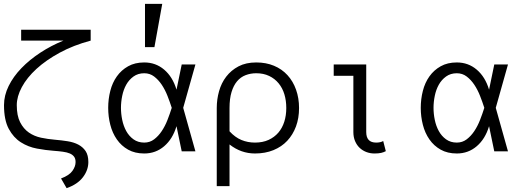

<svg xmlns="http://www.w3.org/2000/svg" viewBox="-20 -793 2769 1006"><path d="M376 56.2Q376 38.1 367.9 27.6Q359.9 17.1 345.5 11Q331.1 4.9 309.6 2Q288.1 -1 261.2 -2.9Q220.2 -5.9 174.1 -14.4Q127.9 -22.9 89.4 -47.4Q50.8 -71.8 25.9 -117.9Q1 -164.1 1 -242.2Q1 -293 25.4 -342.5Q49.8 -392.1 92.3 -436Q134.8 -480 191.4 -517.1Q248 -554.2 312 -580.1H90.8V-637.2H455.1V-580.1Q365.2 -556.2 293.2 -517.1Q221.2 -478 171.1 -432.1Q121.1 -386.2 94.5 -336.7Q67.9 -287.1 67.9 -242.2Q67.9 -187 85.4 -152.6Q103 -118.2 131.1 -98.6Q159.2 -79.1 195.1 -71.5Q231 -64 267.1 -61Q301.8 -58.1 334 -53Q366.2 -47.9 390.1 -35.4Q414.1 -22.9 428.5 -1.5Q442.9 20 442.9 56.2Q442.9 98.1 414.6 135.5Q386.2 172.9 329.1 192.9L299.8 142.1Q342.8 126 359.4 102.5Q376 79.1 376 56.2Z M613.8 -228Q613.8 -196.8 620.4 -164.8Q627 -132.8 641.4 -106.4Q655.8 -80.1 679.4 -63Q703.1 -45.9 735.8 -45.9Q765.1 -45.9 787.6 -63Q810.1 -80.1 827.4 -106Q844.7 -131.8 857.4 -164.3Q870.1 -196.8 879.9 -228Q870.1 -258.8 857.4 -291Q844.7 -323.2 827.4 -349.1Q810.1 -375 787.6 -392.1Q765.1 -409.2 735.8 -409.2Q703.1 -409.2 679.4 -392.1Q655.8 -375 641.4 -349.1Q627 -323.2 620.4 -291Q613.8 -258.8 613.8 -228ZM546.9 -228Q546.9 -273.9 557.9 -316.9Q568.8 -359.9 592.3 -392.8Q615.7 -425.8 651.4 -445.8Q687 -465.8 735.8 -465.8Q795.9 -465.8 840.3 -428Q884.8 -390.1 904.8 -323.2L932.1 -455.1H1003.9L939.9 -228L1003.9 0H932.1L904.8 -131.8Q884.8 -64.9 840.3 -26.9Q795.9 11.2 735.8 11.2Q687 11.2 651.4 -8.8Q615.7 -28.8 592.3 -62.5Q568.8 -96.2 557.9 -139.2Q546.9 -182.1 546.9 -228ZM830.1 -772.9 789.1 -545.9H739.7V-772.9Z M1546.9 -227.1Q1546.9 -173.8 1530.8 -130.4Q1514.6 -86.9 1485.1 -55.4Q1455.6 -23.9 1412.6 -6.3Q1369.6 11.2 1315.9 11.2Q1242.7 11.2 1182.6 -36.1V182.1H1115.7V-227.1Q1115.7 -272 1127.7 -314.9Q1139.6 -357.9 1165.3 -391.4Q1190.9 -424.8 1229.7 -445.3Q1268.6 -465.8 1322.8 -465.8Q1374 -465.8 1415.5 -448.5Q1457 -431.2 1486.3 -399.2Q1515.6 -367.2 1531.2 -323Q1546.9 -278.8 1546.9 -227.1ZM1480 -227.1Q1480 -266.1 1470 -299.1Q1460 -332 1439.9 -356.4Q1419.9 -380.9 1390.4 -395Q1360.8 -409.2 1322.8 -409.2Q1293 -409.2 1266.8 -399.2Q1240.7 -389.2 1222.2 -367.2Q1203.6 -345.2 1193.1 -310.5Q1182.6 -275.9 1182.6 -227.1V-105Q1211.9 -73.2 1244.9 -59.6Q1277.8 -45.9 1315.9 -45.9Q1356.9 -45.9 1387.5 -60.1Q1418 -74.2 1438.5 -98.1Q1459 -122.1 1469.5 -155Q1480 -188 1480 -227.1Z M2001.5 -1Q1990.7 4.9 1976.8 8.1Q1962.9 11.2 1941.9 11.2Q1919.9 11.2 1899.9 3.7Q1879.9 -3.9 1864.7 -18.1Q1849.6 -32.2 1840.6 -53.2Q1831.5 -74.2 1831.5 -101.1V-396H1728.5V-455.1H1898.9V-101.1Q1898.9 -45.9 1950.7 -45.9Q1974.6 -45.9 1987.8 -54.2Z M2251.5 -228Q2251.5 -196.8 2258.1 -164.8Q2264.6 -132.8 2279.1 -106.4Q2293.5 -80.1 2317.1 -63Q2340.8 -45.9 2373.5 -45.9Q2402.8 -45.9 2425.3 -63Q2447.8 -80.1 2465.1 -106Q2482.4 -131.8 2495.1 -164.3Q2507.8 -196.8 2517.6 -228Q2507.8 -258.8 2495.1 -291Q2482.4 -323.2 2465.1 -349.1Q2447.8 -375 2425.3 -392.1Q2402.8 -409.2 2373.5 -409.2Q2340.8 -409.2 2317.1 -392.1Q2293.5 -375 2279.1 -349.1Q2264.6 -323.2 2258.1 -291Q2251.5 -258.8 2251.5 -228ZM2184.6 -228Q2184.6 -273.9 2195.6 -316.9Q2206.5 -359.9 2230 -392.8Q2253.4 -425.8 2289.1 -445.8Q2324.7 -465.8 2373.5 -465.8Q2433.6 -465.8 2478 -428Q2522.5 -390.1 2542.5 -323.2L2569.8 -455.1H2641.6L2577.6 -228L2641.6 0H2569.8L2542.5 -131.8Q2522.5 -64.9 2478 -26.9Q2433.6 11.2 2373.5 11.2Q2324.7 11.2 2289.1 -8.8Q2253.4 -28.8 2230 -62.5Q2206.5 -96.2 2195.6 -139.2Q2184.6 -182.1 2184.6 -228Z"/></svg>

Font: Anonymous Pro
Style: Regular
Weight: 400
Monospace: yes
Designer: Mark Simonson
Version: Version 1.003